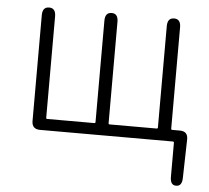

<svg xmlns="http://www.w3.org/2000/svg" viewBox="-52 -588 906 834"><g transform="rotate(5 401.5 -171.5)"><path d="M745 190Q720 190 720 154V5Q720 0 715 0H136Q100 0 100 -36V-497Q100 -533 129 -533Q158 -533 158 -497V-55Q158 -50 163 -50H368Q373 -50 373 -55V-497Q373 -533 402 -533Q430 -533 430 -497V-55Q430 -50 435 -50H640Q645 -50 645 -55V-497Q645 -533 674 -533Q703 -533 703 -497V-55Q703 -50 708 -50H741Q777 -50 776 -14L772 155Q771 191 745 190Z"/></g></svg>

Font: Resource Han Rounded JP Light
Style: Regular
Weight: 300
Designer: Cyano Hao (round all glyphs); Ryoko NISHIZUKA 西塚涼子 (kana, bopomofo & ideographs); Paul D. Hunt (Latin, Greek & Cyrillic)
Foundry: Cyano Hao
Version: 0.990